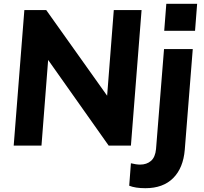

<svg xmlns="http://www.w3.org/2000/svg" viewBox="-20 -765 1074 1009"><path d="M578 -712H724L668 0H551L233 -450L198 0H52L108 -712H223L543 -262ZM716 100Q751 100 773.5 80.5Q796 61 800 18L842 -507H993L951 22Q943 118 890 171Q837 224 744 224Q691 224 659 211L668 93Q696 100 716 100ZM854 -745H1016L1005 -603H843Z"/></svg>

Font: Muli ExtraBold
Style: Italic
Weight: 800
Italic angle: -4.541°
Designer: Vernon Adams
Foundry: Vernon Adams
Version: Version 2.000